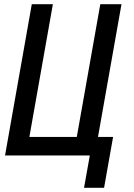

<svg xmlns="http://www.w3.org/2000/svg" viewBox="-20 -745 640 915"><path d="M408 -4H4L131.5 -725H232L120 -92.5H346L458 -725H559L447 -92.5H519L476 150H380.5Z"/></svg>

Font: JuliaMono MediumItalic
Style: Regular
Weight: 500
Italic angle: -9°
Monospace: yes
Designer: cormullion
Foundry: corm
Version: Version 0.049; ttfautohint (v1.8.4)